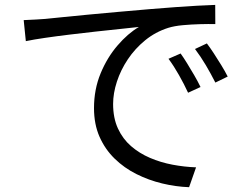

<svg xmlns="http://www.w3.org/2000/svg" viewBox="-20 -742 1040 799"><path d="M78.6 -658.3Q107.4 -659.3 130.5 -660.8Q153.6 -662.3 168.2 -663.3Q192.2 -665.7 237.4 -670.3Q282.6 -674.9 342 -680.6Q401.4 -686.4 469.2 -692.3Q537 -698.2 606 -704.2Q660.9 -708.8 709.8 -712.3Q758.7 -715.8 800.7 -718.2Q842.7 -720.6 875.6 -721.6L876 -641.8Q847.6 -642.4 811.6 -641.4Q775.5 -640.4 740.7 -637.2Q705.9 -634 680.4 -626.2Q626.9 -609.2 584.3 -574.5Q541.7 -539.7 511.9 -495.1Q482.1 -450.4 466.4 -402.1Q450.7 -353.8 450.7 -309.4Q450.7 -250.8 470.8 -207.3Q490.8 -163.9 525.4 -133.9Q560 -103.9 604.2 -85Q648.4 -66 697.7 -56.7Q746.9 -47.4 795.9 -45.6L766.9 37Q711.5 35 655.2 21.5Q598.9 8 547.8 -17.6Q496.7 -43.1 457 -81.9Q417.3 -120.6 394.2 -172.8Q371.2 -225 371.2 -292.1Q371.2 -370.2 398.7 -436.7Q426.2 -503.1 469.2 -552.9Q512.1 -602.8 558 -629.8Q525.9 -626.2 478.7 -621.3Q431.5 -616.4 377.4 -610.5Q323.3 -604.5 268.9 -597.9Q214.5 -591.3 167.2 -584.4Q119.9 -577.5 87.5 -570.8ZM731.6 -519.4Q743.4 -503.2 758.5 -478.7Q773.6 -454.2 788.6 -428.4Q803.6 -402.6 814.5 -379.9L762.7 -356.1Q745.7 -392.8 724.8 -429.6Q704 -466.5 681.2 -497.4ZM840.9 -561.3Q853.3 -545.1 869.1 -521Q884.9 -496.9 900.6 -471.3Q916.4 -445.6 927.6 -423.4L876.2 -398.4Q857.8 -434.7 836.6 -470.7Q815.3 -506.6 791.5 -538.1Z"/></svg>

Font: Shanggu Sans SC VF
Style: Regular
Weight: 250
Designer: GuiWonder
Version: Version 1.021